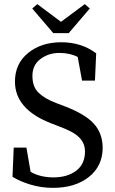

<svg xmlns="http://www.w3.org/2000/svg" viewBox="-20 -887 552 922"><path d="M165.5 -441.4Q194.8 -413.1 250 -392.1L290 -377Q389.6 -338.9 430.7 -293Q472.2 -247.1 473.1 -178.2Q473.1 -89.8 406.7 -37.1Q340.3 15.1 234.9 15.1Q177.7 15.1 126.5 -0.5Q75.2 -16.1 40 -38.1L45.9 -178.2H106.9L127 -62Q172.4 -35.2 237.3 -35.2Q302.7 -35.2 345.7 -66.9Q388.2 -99.1 388.2 -160.2Q388.2 -221.2 319.3 -255.9Q295.9 -268.1 264.2 -279.8L225.1 -294.9Q51.8 -362.3 51.8 -495.1Q51.8 -581.1 114.7 -632.3Q177.7 -684.1 274.4 -684.1Q371.1 -684.1 441.9 -630.9L436 -500H374L353 -613.8Q315.4 -632.8 264.6 -632.8Q213.9 -632.8 174.8 -604Q135.7 -575.2 135.7 -522.5Q135.7 -469.7 165.5 -441.4ZM411.1 -846.2 310.1 -728H235.8L134.8 -846.2L159.2 -867.2L272.9 -782.2L387.2 -867.2Z"/></svg>

Font: SourceSerifPro-Regular
Style: Regular
Weight: 400
Designer: Frank Grießhammer
Foundry: Adobe Systems Incorporated
Version: Version 1.014;PS Version 1.0;hotconv 1.0.73;makeotf.lib2.5.5